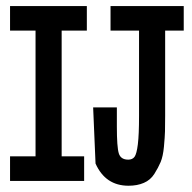

<svg xmlns="http://www.w3.org/2000/svg" viewBox="-20 -589 626 625"><path d="M12.7 -569.3H262.7V-489.3H180.7V-80.1H253.9V0H12.7V-80.1H95.7V-489.3H12.7ZM339.8 -569.3H578.1V-489.3H517.6V-211.9Q517.6 -179.7 517.1 -161.6Q516.6 -143.6 513.7 -111.8Q510.7 -80.1 502.9 -61.5Q495.1 -43 482.4 -22.9Q469.7 -2.9 448.2 6.3Q426.8 15.6 398.4 15.6Q323.2 15.6 291 -56.6L283.2 -239.3H360.4V-176.8Q360.4 -110.4 366.7 -89.8Q373 -69.3 397.5 -69.3Q411.1 -69.3 418 -78.6Q424.8 -87.9 428.7 -119.1Q432.6 -150.4 432.6 -211.9V-489.3H339.8Z"/></svg>

Font: Thabit-Bold
Style: Bold
Weight: 700
Designer: Regenerated by Nadim Shaikli
Foundry: MAK Alagha
Version: 0.01